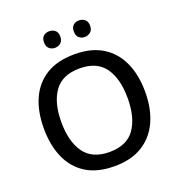

<svg xmlns="http://www.w3.org/2000/svg" viewBox="-160 -1044 1103 1186"><g transform="rotate(-20 392.0 -451.0)"><path d="M725 -358Q725 -247 687.5 -164.5Q650 -82 576 -36Q502 10 392 10Q279 10 205.5 -36Q132 -82 95.5 -165Q59 -248 59 -359Q59 -469 95.5 -551Q132 -633 206 -679Q280 -725 393 -725Q503 -725 576.5 -679.5Q650 -634 687.5 -551.5Q725 -469 725 -358ZM174 -358Q174 -230 226.5 -156.5Q279 -83 392 -83Q506 -83 558 -156.5Q610 -230 610 -358Q610 -486 558 -559Q506 -632 393 -632Q279 -632 226.5 -559Q174 -486 174 -358ZM242 -858Q242 -886 257.5 -899Q273 -912 295 -912Q317 -912 333 -899Q349 -886 349 -858Q349 -830 333 -816.5Q317 -803 295 -803Q273 -803 257.5 -816.5Q242 -830 242 -858ZM438 -858Q438 -886 453.5 -899Q469 -912 491 -912Q512 -912 528.5 -899Q545 -886 545 -858Q545 -830 528.5 -816.5Q512 -803 491 -803Q469 -803 453.5 -816.5Q438 -830 438 -858Z"/></g></svg>

Font: Noto Sans Thai Looped Medium
Style: Regular
Weight: 500
Designer: Sasikarn Vongin, Ben Mitchell
Foundry: The Fontpad Ltd
Version: Version 1.001; ttfautohint (v1.8.4.7-5d5b)